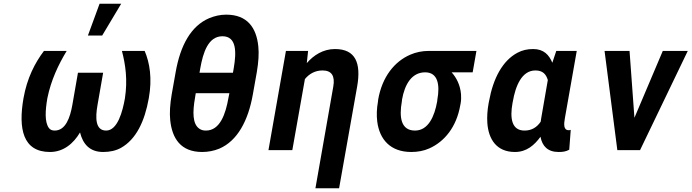

<svg xmlns="http://www.w3.org/2000/svg" viewBox="-20 -799 3681 1022"><path d="M105 -276C77 -115 101 10 246 10C318 10 371 -35 406 -94C421 -34 456 10 529 10C565 10 597 3 624 -12C704 -57 750 -152 772 -276C791 -381 777 -465 750 -528H629C648 -455 660 -374 645 -276C633 -207 606 -104 545 -104C487 -104 487 -172 499 -240L529 -412H395L365 -240C353 -172 329 -104 271 -104C258 -104 247 -108 240 -118C217 -150 221 -211 232 -276C252 -374 291 -455 335 -528H214C165 -463 124 -383 105 -276ZM510 -779 448 -610H524L625 -779Z M1326 -297 1347 -415C1356 -468 1359 -514 1355 -552C1345 -651 1297 -721 1184 -721C1152 -721 1122 -714 1093 -702C997 -661 940 -558 915 -415L894 -297C885 -244 882 -198 886 -160C896 -61 943 10 1056 10C1088 10 1119 4 1148 -8C1243 -49 1301 -155 1326 -297ZM1201 -303 1196 -278C1181 -192 1151 -104 1076 -104C1062 -104 1051 -107 1041 -114C1004 -139 1005 -204 1018 -278L1022 -303ZM1164 -606C1240 -606 1239 -522 1224 -435L1220 -412H1042L1046 -435C1061 -521 1089 -606 1164 -606Z M1697 -424C1746 -424 1764 -394 1754 -338L1659 203H1785L1881 -338C1903 -463 1873 -538 1763 -538C1700 -538 1649 -505 1613 -463L1620 -528H1502L1409 0H1536L1603 -378C1625 -405 1656 -424 1697 -424Z M2496 -414 2516 -528H2263C2227 -528 2194 -521 2164 -508C2080 -472 2014 -390 1993 -269L1992 -259C1985 -220 1984 -185 1988 -152C2000 -58 2057 10 2169 10C2204 10 2236 4 2265 -9C2346 -45 2410 -123 2430 -239L2432 -249C2435 -266 2435 -282 2434 -297C2430 -346 2410 -385 2384 -414ZM2243 -414C2312 -414 2322 -346 2308 -269L2307 -259C2293 -180 2260 -104 2189 -104C2114 -104 2104 -175 2119 -259L2120 -269C2134 -349 2171 -414 2243 -414Z M2818 -538C2787 -538 2760 -532 2734 -518C2655 -476 2605 -382 2583 -260L2581 -250C2574 -212 2572 -177 2574 -145C2580 -58 2623 10 2721 10C2783 10 2824 -26 2857 -71C2866 -22 2895 10 2953 10C2976 10 2991 8 3010 -2L3018 -108C3015 -106 3011 -106 3007 -106C2979 -106 2981 -138 2987 -171L3050 -528H2941L2920 -465C2903 -506 2875 -538 2818 -538ZM2896 -373 2861 -171C2860 -164 2859 -158 2858 -151C2838 -122 2811 -104 2772 -104C2702 -104 2694 -172 2708 -250L2710 -260C2724 -341 2757 -424 2830 -424C2870 -424 2887 -403 2896 -373Z M3357 -172 3331 -528H3198L3266 0H3387L3641 -528H3508Z"/></svg>

Font: Asimov
Style: NarIt
Weight: 500
Designer: Google
Version: Version 2.000980; 2014